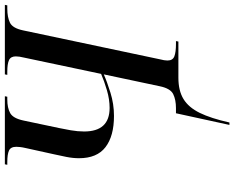

<svg xmlns="http://www.w3.org/2000/svg" viewBox="-107 -647 964 790"><g transform="rotate(-90 375.0 -252.0)"><path d="M256 210 304 -10H325Q360 -10 383 -21.5Q406 -33 415 -76L464 -307Q435 -294 388.5 -279.5Q342 -265 293 -265Q210 -265 164.5 -300Q119 -335 119 -409Q119 -434 124.5 -461.5Q130 -489 135 -511L161 -629Q164 -642 165 -651.5Q166 -661 166 -667Q166 -690 150.5 -697Q135 -704 103 -704H92L94 -714H374L372 -704H361Q326 -704 304.5 -692Q283 -680 274 -637L243 -490Q239 -472 234 -443Q229 -414 229 -388Q229 -283 326 -283Q361 -283 398.5 -294Q436 -305 466 -318L533 -635Q538 -655 538 -669Q538 -690 522.5 -697Q507 -704 475 -704H462L464 -714H750L748 -704H735Q699 -704 676.5 -693Q654 -682 645 -639L526 -76Q521 -57 521 -45Q521 -23 538.5 -16.5Q556 -10 589 -10H601L599 0H450Q397 0 362.5 21Q328 42 305.5 88Q283 134 266 210Z"/></g></svg>

Font: Noto Serif Display SemiCondensed Medium
Style: Italic
Weight: 500
Width: 4
Italic angle: -12°
Designer: Monotype Design Team
Foundry: Monotype Imaging Inc.
Version: Version 2.009